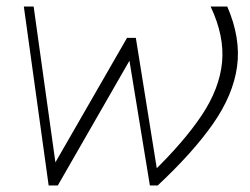

<svg xmlns="http://www.w3.org/2000/svg" viewBox="-20 -568 765 588"><path d="M129 0 53 -548H83L153 -47H136L369 -452H396L462 -41L446 -39Q543 -133 597.5 -214.5Q652 -296 660 -376.5Q668 -457 625 -548H676Q718 -451 706 -364Q694 -277 632.5 -189Q571 -101 463 0H439L374 -397H385L157 0Z"/></svg>

Font: Savate ExtraLight
Style: Italic
Weight: 200
Italic angle: -11°
Designer: Max Esnée
Foundry: Plomb Type
Version: Version 2.000